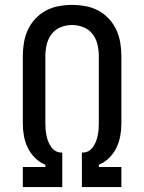

<svg xmlns="http://www.w3.org/2000/svg" viewBox="-20 -763 588 783"><path d="M73 0V-82H165V-91Q141 -101 122.5 -119.5Q104 -138 93 -161Q82 -184 77.5 -209Q73 -234 73 -260V-534Q73 -561 77.5 -588.5Q82 -616 93.5 -641Q105 -666 124 -686.5Q143 -707 167.5 -720Q192 -733 219.5 -738Q247 -743 274 -743Q301 -743 328.5 -738Q356 -733 380.5 -720Q405 -707 424 -686.5Q443 -666 454.5 -641Q466 -616 470.5 -588.5Q475 -561 475 -534V-260Q475 -234 470.5 -209Q466 -184 455 -161Q444 -138 425.5 -119.5Q407 -101 383 -91V-82H475V0H314V-141H318Q331 -141 342 -147.5Q353 -154 360 -164.5Q367 -175 371.5 -186.5Q376 -198 378.5 -210.5Q381 -223 382 -235Q383 -247 383 -260V-534Q383 -558 377.5 -581.5Q372 -605 357.5 -624Q343 -643 320.5 -652Q298 -661 274 -661Q250 -661 227.5 -652Q205 -643 190.5 -624Q176 -605 170.5 -581.5Q165 -558 165 -534V-260Q165 -247 166 -235Q167 -223 169.5 -210.5Q172 -198 176.5 -186.5Q181 -175 188 -164.5Q195 -154 206 -147.5Q217 -141 230 -141H234V0Z"/></svg>

Font: Iosevka Semi-Condensed Medium
Style: Regular
Weight: 500
Monospace: yes
Designer: Belleve Invis
Foundry: Belleve Invis
Version: Version 27.3.5